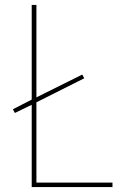

<svg xmlns="http://www.w3.org/2000/svg" viewBox="-20 -755 540 775"><path d="M108 0V-332L40 -299L32 -314L108 -353V-735H127V-362L312 -454L320 -439L127 -342V-18H434V0Z"/></svg>

Font: Iosevka Term Curly Thin
Style: Regular
Weight: 100
Designer: Belleve Invis
Foundry: Belleve Invis
Version: Version 32.3.0